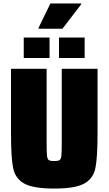

<svg xmlns="http://www.w3.org/2000/svg" viewBox="-20 -1088 631 1116"><path d="M44 -313V-688H251V-270Q251 -206 253 -185Q255 -164 263 -158Q271 -152 295 -152Q319 -152 327 -158Q335 -164 337 -185Q339 -206 339 -270V-688H547V-313Q547 -172 534.5 -111Q522 -50 469.5 -21Q417 8 295 8Q173 8 121 -21Q69 -50 56.5 -110.5Q44 -171 44 -313ZM118 -751V-870H268V-751ZM323 -751V-870H472V-751ZM204 -921V-926L273 -1068H452V-1063L343 -921Z"/></svg>

Font: Saira Semi Condensed Black
Style: Regular
Weight: 900
Width: 4
Designer: Hector Gatti with collaboration of the Omnibus-Type team
Foundry: Omnibus-Type
Version: Version 1.001; ttfautohint (v1.8)